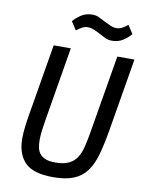

<svg xmlns="http://www.w3.org/2000/svg" viewBox="-98 -968 796 1049"><g transform="rotate(10 300.0 -444.0)"><path d="M244 -698 176 -291Q168 -242 165.5 -217Q163 -192 163 -175Q163 -151 167.5 -131Q172 -111 184 -97.5Q196 -84 216 -76.5Q236 -69 268 -69Q314 -69 342.5 -82.5Q371 -96 387.5 -121.5Q404 -147 413 -184.5Q422 -222 430 -270L502 -698H597L528 -287Q515 -211 499 -154.5Q483 -98 455.5 -61Q428 -24 383.5 -6Q339 12 269 12Q159 12 113.5 -35Q68 -82 68 -168Q68 -199 73 -238.5Q78 -278 85 -317L149 -698ZM458 -778Q434 -778 417 -787.5Q400 -797 383 -805Q364 -815 348 -821.5Q332 -828 317 -828Q301 -828 286 -820.5Q271 -813 254 -799L224 -845Q241 -866 267.5 -883Q294 -900 328 -900Q352 -900 369 -890.5Q386 -881 403 -873Q423 -863 438.5 -856.5Q454 -850 469 -850Q485 -850 500 -857.5Q515 -865 532 -879L562 -833Q545 -812 518.5 -795Q492 -778 458 -778Z"/></g></svg>

Font: IBM Plex Mono Text
Style: Italic
Weight: 450
Italic angle: -9°
Monospace: yes
Designer: Mike Abbink, Paul van der Laan, Pieter van Rosmalen
Foundry: Bold Monday
Version: Version 2.1